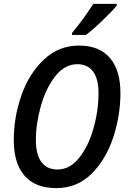

<svg xmlns="http://www.w3.org/2000/svg" viewBox="-20 -960 662 990"><path d="M51 -238Q51 -356 90.5 -468.5Q130 -581 206.5 -653Q283 -725 387 -725Q492 -725 546.5 -661.5Q601 -598 601 -480Q601 -365 564 -252Q527 -139 452.5 -64.5Q378 10 270 10Q163 10 107 -53.5Q51 -117 51 -238ZM488 -481Q488 -553 460 -591Q432 -629 379 -629Q314 -629 265.5 -567.5Q217 -506 191 -414.5Q165 -323 165 -238Q165 -162 194 -124Q223 -86 277 -86Q340 -86 388 -146Q436 -206 462 -298Q488 -390 488 -481ZM352 -791Q411 -861 461 -940H582V-931Q559 -903 507 -853Q455 -803 423 -780H351Z"/></svg>

Font: Noto Sans UI NarrowMedium
Style: Italic
Weight: 500
Width: 4
Italic angle: -12°
Designer: Monotype Design Team
Foundry: Monotype Imaging Inc.
Version: Version 1.001